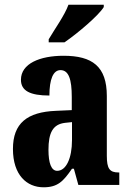

<svg xmlns="http://www.w3.org/2000/svg" viewBox="-20 -786 550 816"><path d="M187 -619V-606H254C311 -645 400 -721 421 -756V-766H271C255 -721 212 -662 187 -619ZM165 10C225 10 249 -15 286 -69H294L313 0H487V-53H484C446 -53 434 -69 434 -124V-378C434 -504 372 -549 250 -549C150 -549 69 -516 69 -447C69 -400 108 -380 190 -380C190 -449 206 -488 237 -488C272 -488 285 -449 285 -374V-318L218 -315C95 -310 35 -262 35 -153C35 -42 94 10 165 10ZM223 -60C198 -60 186 -93 186 -149C186 -221 204 -258 257 -264L286 -267V-191C286 -113 261 -60 223 -60Z"/></svg>

Font: Noto Serif Hebrew ExtraCondensed ExtraBold
Style: Regular
Weight: 800
Width: 2
Designer: Monotype Design Team
Foundry: Monotype Imaging Inc.
Version: Version 2.004